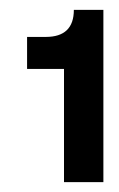

<svg xmlns="http://www.w3.org/2000/svg" viewBox="-20 -655 242 390"><path d="M190 -635V-285H110V-515H35V-580H73Q130 -580 130 -635Z"/></svg>

Font: Goli Bold
Style: Regular
Weight: 700
Designer: jaikishan Patel
Foundry: MagicType
Version: Version 1.000